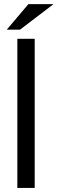

<svg xmlns="http://www.w3.org/2000/svg" viewBox="-20 -920 282 940"><path d="M119.1 -899.9H242.2L78.1 -774.9H13.2ZM64.9 0V-730H149.9V0Z"/></svg>

Font: Miedinger*
Style: Book
Weight: 400
Version: Version 001.000